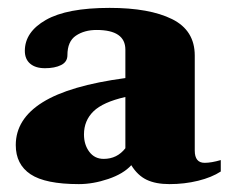

<svg xmlns="http://www.w3.org/2000/svg" viewBox="-20 -726 596 487"><path d="M20 -358Q20 -424 88 -466.5Q156 -509 298 -528V-600Q298 -650 225 -650Q194 -650 172.5 -635.5Q151 -621 151 -586Q151 -569 135 -561Q119 -553 94 -553Q70 -553 56.5 -564.5Q43 -576 43 -597Q43 -645 96.5 -675.5Q150 -706 258 -706Q359 -706 416.5 -677.5Q474 -649 474 -585V-344Q474 -313 499 -313Q516 -313 540 -320V-291Q517 -276 482.5 -267.5Q448 -259 410 -259Q375 -259 352 -270Q329 -281 313 -307Q293 -285 254.5 -272Q216 -259 180 -259Q95 -259 57.5 -284Q20 -309 20 -358ZM298 -350V-480Q241 -467 217 -443.5Q193 -420 193 -385Q193 -359 206.5 -341Q220 -323 243 -323Q277 -323 298 -350Z"/></svg>

Font: Taviraj Black
Style: Regular
Weight: 900
Designer: Katatrad Team
Foundry: CadsonDemak
Version: Version 1.030